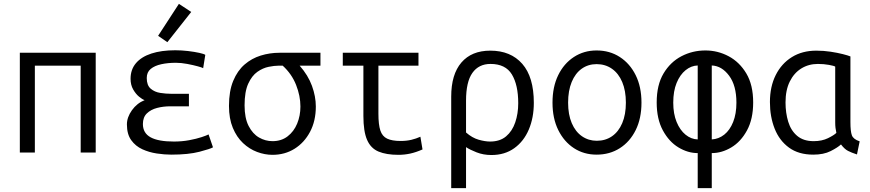

<svg xmlns="http://www.w3.org/2000/svg" viewBox="-20 -792 4520 997"><path d="M83 0V-518H477V0H399V-451H161V0Z M869 11Q834 11 794 5Q754 -1 719 -17Q684 -33 661.5 -64Q639 -95 639 -146Q639 -183 665 -219.5Q691 -256 731 -272Q719 -276 702 -290Q685 -304 671.5 -327.5Q658 -351 658 -383Q658 -431 686 -464Q714 -497 766 -514Q818 -531 890 -531Q923 -531 956.5 -527Q990 -523 1015 -517.5Q1040 -512 1046 -507L1035 -438Q1031 -441 1007.5 -447.5Q984 -454 952.5 -460Q921 -466 893 -466Q852 -466 817.5 -458.5Q783 -451 762.5 -434Q742 -417 742 -387Q742 -349 762.5 -331.5Q783 -314 812.5 -309.5Q842 -305 868 -305H961V-240H865Q828 -240 795.5 -231.5Q763 -223 742.5 -203Q722 -183 722 -148Q722 -101 762 -79Q802 -57 883 -57Q925 -57 962.5 -64Q1000 -71 1027 -80Q1054 -89 1063 -94L1086 -27Q1073 -19 1016 -4Q959 11 869 11ZM849 -573 801 -606 909 -772 973 -730Z M1395 12Q1355 12 1315 -3Q1275 -18 1242 -49Q1209 -80 1189 -128Q1169 -176 1169 -242Q1169 -319 1191 -372Q1213 -425 1250 -457Q1287 -489 1334 -503.5Q1381 -518 1431 -518H1644V-451H1536Q1580 -401 1600 -346Q1620 -291 1620 -239Q1620 -164 1590 -107.5Q1560 -51 1509.5 -19.5Q1459 12 1395 12ZM1395 -59Q1441 -59 1473.5 -84Q1506 -109 1523 -150Q1540 -191 1540 -239Q1540 -294 1517.5 -351Q1495 -408 1448 -451H1427Q1405 -451 1375 -445Q1345 -439 1316.5 -419Q1288 -399 1269 -357.5Q1250 -316 1250 -245Q1250 -179 1271 -138Q1292 -97 1325 -78Q1358 -59 1395 -59Z M2049 12Q1986 12 1945.5 -5Q1905 -22 1886 -66Q1867 -110 1867 -190V-451H1760V-518H2153V-451H1945V-201Q1945 -145 1955 -114.5Q1965 -84 1990.5 -72Q2016 -60 2060 -60Q2091 -60 2116 -66Q2141 -72 2163 -82L2174 -16Q2140 -1 2110 5.5Q2080 12 2049 12Z M2323 185V-290Q2323 -406 2376 -467.5Q2429 -529 2526 -529Q2632 -529 2692 -460.5Q2752 -392 2752 -258Q2752 -181 2726 -119.5Q2700 -58 2650.5 -22.5Q2601 13 2532 13Q2490 13 2454.5 -1Q2419 -15 2400 -28V185ZM2525 -57Q2576 -57 2608 -84Q2640 -111 2655.5 -156.5Q2671 -202 2671 -256Q2671 -351 2638 -405.5Q2605 -460 2527 -460Q2466 -460 2433 -413.5Q2400 -367 2400 -269V-104Q2432 -76 2465.5 -66.5Q2499 -57 2525 -57Z M3078 11Q3012 11 2960.5 -22.5Q2909 -56 2879 -116.5Q2849 -177 2849 -259Q2849 -341 2878.5 -401.5Q2908 -462 2960 -496Q3012 -530 3078 -530Q3146 -530 3198.5 -496Q3251 -462 3281 -401.5Q3311 -341 3311 -259Q3311 -177 3281 -116.5Q3251 -56 3198.5 -22.5Q3146 11 3078 11ZM3079 -61Q3124 -61 3158 -84.5Q3192 -108 3211 -152.5Q3230 -197 3230 -259Q3230 -321 3211 -366Q3192 -411 3157.5 -435Q3123 -459 3078 -459Q3034 -459 3000.5 -435Q2967 -411 2948.5 -366Q2930 -321 2930 -259Q2930 -197 2949 -152.5Q2968 -108 3002 -84.5Q3036 -61 3079 -61Z M3603 185V3Q3552 3 3503 -26.5Q3454 -56 3422 -115Q3390 -174 3390 -260Q3390 -351 3425.5 -410.5Q3461 -470 3518.5 -500Q3576 -530 3643 -530Q3707 -530 3763.5 -500Q3820 -470 3855.5 -410.5Q3891 -351 3891 -260Q3891 -174 3859 -115Q3827 -56 3777.5 -26.5Q3728 3 3676 3V185ZM3603 -68V-452Q3569 -451 3540 -427.5Q3511 -404 3493.5 -361.5Q3476 -319 3476 -259Q3476 -201 3493.5 -158.5Q3511 -116 3540 -92.5Q3569 -69 3603 -68ZM3676 -68Q3712 -70 3741 -93Q3770 -116 3787 -158.5Q3804 -201 3804 -259Q3804 -348 3766 -399Q3728 -450 3676 -452Z M4203 11Q4127 11 4077 -25.5Q4027 -62 4002.5 -124Q3978 -186 3978 -262Q3978 -342 4008 -402Q4038 -462 4092 -495.5Q4146 -529 4219 -529Q4257 -529 4293 -523.5Q4329 -518 4356.5 -511Q4384 -504 4396 -499V-158Q4396 -110 4403.5 -89.5Q4411 -69 4444 -58L4430 10Q4402 1 4383.5 -8.5Q4365 -18 4347 -42Q4330 -26 4293.5 -7.5Q4257 11 4203 11ZM4205 -59Q4248 -59 4279.5 -74.5Q4311 -90 4323 -102Q4320 -116 4318.5 -128Q4317 -140 4317 -156V-446Q4312 -450 4285 -455Q4258 -460 4227 -460Q4179 -460 4141 -436.5Q4103 -413 4081 -368.5Q4059 -324 4059 -260Q4059 -206 4073 -160Q4087 -114 4119.5 -86.5Q4152 -59 4205 -59Z"/></svg>

Font: Ubuntu Sans Mono
Style: Regular
Weight: 400
Monospace: yes
Designer: Dalton Maag Ltd
Foundry: Dalton Maag Ltd
Version: Version 1.006